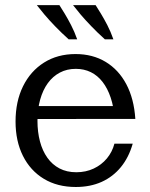

<svg xmlns="http://www.w3.org/2000/svg" viewBox="-20 -727 597 763"><path d="M281.2 16.1Q207.9 16.1 154.2 -16.4Q100.4 -49 71.1 -107.7Q41.8 -166.4 41.8 -244.1Q41.8 -323.7 71.5 -384.1Q101.3 -444.5 154.9 -478.3Q208.6 -512.2 280.2 -512.2Q348.4 -512.2 399.8 -481.1Q451.3 -450.1 481.9 -392.5Q512.5 -335 517.8 -254.4H435.8Q432.3 -301.9 419.9 -338.9Q407.5 -375.9 387.6 -401.5Q367.8 -427 341 -440.2Q314.1 -453.4 281.2 -453.4Q246.1 -453.4 218 -438.6Q189.9 -423.8 170.1 -396.6Q150.3 -369.3 139.6 -331.2Q128.9 -293 128.9 -246.5Q128.9 -202.5 138.8 -165Q148.7 -127.6 168.2 -100.2Q187.6 -72.8 216.5 -57.6Q245.4 -42.5 283.2 -42.5Q321.1 -42.5 352.2 -57.1Q383.3 -71.7 404.7 -97.3Q426.1 -123 434.7 -156H507.4Q491.9 -101.5 460.5 -63.1Q429.1 -24.6 383.9 -4.2Q338.7 16.1 281.2 16.1ZM108.6 -254.1 97.2 -305.4H495.4L496.6 -254.4ZM396.6 -570.8Q367.9 -596.7 343.6 -622Q319.2 -647.2 300.6 -669.1Q282.1 -691.1 270.2 -706.7H359.9Q368.9 -692.7 381.2 -672.5Q393.4 -652.4 406.6 -627Q419.7 -601.7 430.6 -570.8ZM252.7 -570.8Q224 -596.7 199.6 -622Q175.2 -647.2 156.7 -669.1Q138.2 -691.1 126.3 -706.7H216Q225 -692.7 237.3 -672.5Q249.5 -652.4 262.6 -627Q275.8 -601.7 286.7 -570.8Z"/></svg>

Font: Russolo 10pt ExtraLight
Style: Regular
Weight: 200
Designer: Micah Stupak-Hahn
Version: Version 1.000